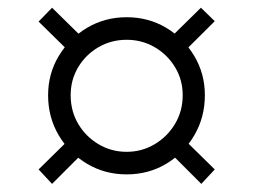

<svg xmlns="http://www.w3.org/2000/svg" viewBox="-20 -556 640 485"><path d="M300 -115.5Q245 -115.5 200 -142.2Q155 -169 128.2 -214.5Q101.5 -260 101.5 -315.5Q101.5 -369.5 128.2 -414.2Q155 -459 200 -485.8Q245 -512.5 300 -512.5Q355 -512.5 399.8 -485.8Q444.5 -459 471 -414.2Q497.5 -369.5 497.5 -315.5Q497.5 -260 471 -214.5Q444.5 -169 399.8 -142.2Q355 -115.5 300 -115.5ZM300 -172.5Q338.5 -172.5 370.8 -191.8Q403 -211 422.2 -243.2Q441.5 -275.5 441.5 -315.5Q441.5 -354.5 422.2 -386.2Q403 -418 370.8 -436.8Q338.5 -455.5 300 -455.5Q261 -455.5 228.8 -436.8Q196.5 -418 177.5 -386.2Q158.5 -354.5 158.5 -315.5Q158.5 -275.5 177.5 -243.2Q196.5 -211 228.8 -191.8Q261 -172.5 300 -172.5ZM433 -413.5 398 -448.5 487.5 -536.5 522.5 -502.5ZM165.5 -415 77.5 -501.5 111.5 -536.5 199.5 -450ZM434.5 -214.5 522.5 -128 488.5 -91.5 400.5 -179.5ZM165.5 -214.5 199.5 -179.5 111.5 -91.5 77.5 -128Z"/></svg>

Font: Karla Light
Style: Regular
Weight: 300
Designer: Jonathan Pinhorn
Version: Version 2.004;gftools[0.9.33]